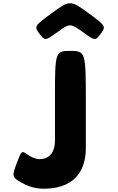

<svg xmlns="http://www.w3.org/2000/svg" viewBox="-20 -1135 721 1170"><path d="M220 -930C253 -885 256 -886 331 -940C405 -994 409 -994 484 -940C558 -886 561 -885 594 -930C627 -974 625 -977 518 -1056C410 -1135 404 -1135 297 -1056C189 -977 187 -974 220 -930ZM409 -825C317 -825 315 -817 315 -553V-281C315 -198 274 -165 220 -165C196 -165 169 -179 148 -193C112 -218 112 -219 83 -143C54 -66 50 -57 105 -25C139 -5 187 15 246 15C411 15 503 -71 503 -233V-529C503 -817 500 -825 409 -825Z"/></svg>

Font: Hussar Print
Style: Bold
Weight: 700
Foundry: Cannot Into Space Fonts
Version: Version 2.00